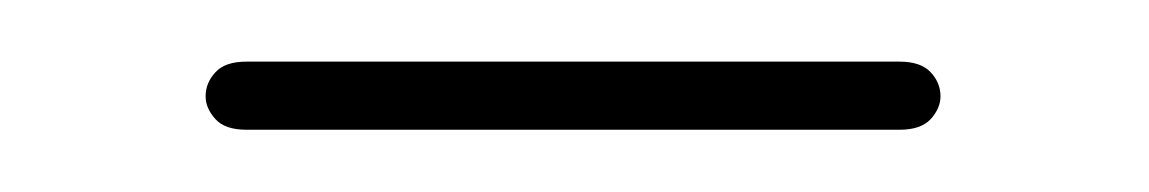

<svg xmlns="http://www.w3.org/2000/svg" viewBox="-20 -266 371 62"><path d="M270.5 -246.1Q277.3 -246.1 280.5 -242.7Q283.7 -239.3 283.7 -234.9Q283.7 -231 280.5 -227.5Q277.3 -224.1 270.5 -224.1H59.6Q52.7 -224.1 49.6 -227.5Q46.4 -231 46.4 -234.9Q46.4 -239.3 49.6 -242.7Q52.7 -246.1 59.6 -246.1Z"/></svg>

Font: Gruppo
Style: Regular
Weight: 400
Foundry: Vernon Adams
Version: Version 1.000